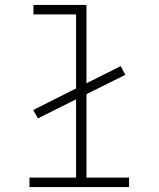

<svg xmlns="http://www.w3.org/2000/svg" viewBox="-20 -755 640 775"><path d="M99 0V-38H287V-354L133 -277L114 -311L287 -398V-697H115V-735H329V-419L467 -488L486 -453L329 -375V-38H501V0Z"/></svg>

Font: Iosevka Curly XLtEx
Style: Regular
Weight: 200
Width: 7
Monospace: yes
Designer: Belleve Invis
Foundry: Belleve Invis
Version: Version 11.1.0; ttfautohint (v1.8.3)